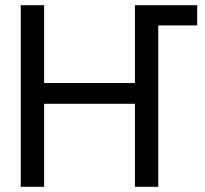

<svg xmlns="http://www.w3.org/2000/svg" viewBox="-20 -720 790 740"><path d="M60 0V-700H150V-400H500V-700H740V-622H590V0H500V-320H150V0Z"/></svg>

Font: Tektur
Style: Regular
Weight: 400
Designer: Adam Jagosz
Foundry: Adam Jagosz
Version: Version 1.005;gftools[0.9.30]